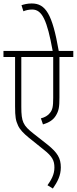

<svg xmlns="http://www.w3.org/2000/svg" viewBox="-20 -916 443 1108"><path d="M403 -587V-622H319C282 -834 244 -896 163 -896C139 -896 119 -891 104 -886L115 -851C130 -857 146 -861 166 -861C223 -861 252 -799 284 -622H0V-587H67V-302C67 -241 71 -220 84 -192C94 -169 116 -146 148 -120L234 -51C282 -13 294 11 294 51C294 91 276 122 254 153L285 172C312 133 331 97 331 50C331 -4 311 -35 256 -80L172 -146C114 -192 103 -212 103 -299V-587H287V-351C287 -301 283 -282 268 -264C257 -249 237 -238 216 -233L228 -198C262 -208 288 -224 303 -250C319 -277 323 -297 323 -353V-587Z"/></svg>

Font: Noto Sans ExtraCondensed ExtraLight
Style: Italic
Weight: 200
Width: 2
Italic angle: -12°
Designer: Monotype Design Team
Foundry: Monotype Imaging Inc.
Version: Version 2.013